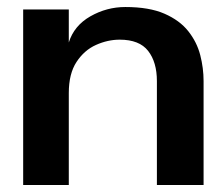

<svg xmlns="http://www.w3.org/2000/svg" viewBox="-20 -527 634 547"><path d="M337 -507Q405 -507 448.5 -488Q492 -469 516.5 -438Q541 -407 550.5 -370Q560 -333 560 -296V0H427V-296Q427 -350 402 -382Q377 -414 321 -414Q287 -414 253.5 -399Q220 -384 198 -350.5Q176 -317 176 -262V0H46V-500H176V-406Q191 -454 237.5 -480.5Q284 -507 337 -507Z"/></svg>

Font: Panamera
Style: Bold
Weight: 700
Designer: Bastien Sozeau
Foundry: NBR — Bastien Sozeau
Version: Version 3.002; ttfautohint (v1.8.4.7-5d5b);gftools[0.9.33]